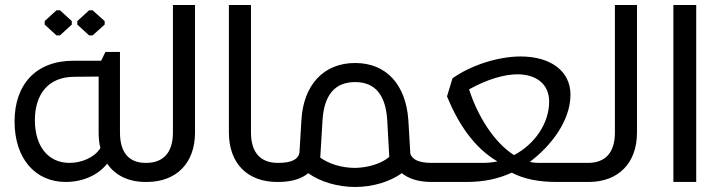

<svg xmlns="http://www.w3.org/2000/svg" viewBox="-20 -725 2868 765"><path d="M219 -584 266 -627V-641L219 -684H205L158 -641V-627L205 -584ZM349 -584 397 -627V-641L349 -684H335L288 -641V-627L335 -584ZM560 -76C495 -76 458 -116 458 -197V-518H400L383 -483H275C123 -484 38 -388 38 -241C38 -95 119 0 242 0C308 0 370 -26 407 -73C439 -26 492 0 560 0H561V-76ZM257 -76C172 -76 119 -142 119 -246C119 -349 172 -419 276 -419L373 -420V-197C373 -175 375 -154 380 -135C356 -97 305 -76 257 -76Z M669 -705V-197C669 -116 630 -76 562 -76H557C530 -76 506 -56 506 -39C506 -20 530 0 557 0H567C682 -1 757 -74 757 -197V-705Z M1087 -76C1019 -76 980 -116 980 -197V-705H892V-197C892 -73 967 0 1084 0H1088V-76Z M1700 -76C1647 -76 1623 -90 1615 -112L1607 -247C1597 -387 1520 -474 1395 -474C1269 -474 1189 -386 1181 -247L1173 -115C1167 -91 1144 -76 1088 -76H1084C1057 -76 1033 -56 1033 -39C1033 -20 1057 0 1083 0H1094C1144 -1 1182 -13 1208 -35C1255 -1 1325 20 1395 20C1465 20 1534 -1 1581 -35C1608 -13 1647 0 1700 0ZM1256 -97 1265 -245C1271 -345 1313 -398 1395 -398C1476 -398 1517 -345 1523 -245L1531 -100C1502 -74 1448 -57 1395 -56C1340 -56 1289 -73 1256 -97Z M2127 -76C2115 -76 2103 -77 2091 -80C2176 -144 2253 -244 2253 -348C2253 -441 2175 -500 2054 -500C1965 -500 1856 -465 1783 -413L1761 -341C1804 -236 1867 -137 1962 -82C1943 -78 1924 -76 1905 -76H1700C1673 -76 1649 -56 1649 -39C1649 -20 1673 0 1700 0H1839C1910 0 1966 -13 2019 -37C2067 -12 2125 0 2198 0H2322V-76ZM1849 -369C1921 -409 1989 -429 2043 -429C2115 -428 2168 -392 2168 -320C2168 -233 2110 -150 2028 -107C1946 -159 1881 -268 1849 -369Z M2430 -705V-197C2430 -116 2391 -76 2323 -76H2318C2291 -76 2267 -56 2267 -39C2267 -20 2291 0 2318 0H2328C2443 -1 2518 -74 2518 -197V-705Z M2663 -705V0H2754V-705Z"/></svg>

Font: Hejaz
Style: Regular
Weight: 400
Designer: Bandar Raffah (Arabic) and Santiago Orozco (Latin)
Foundry: Caramella and Typemade
Version: Version 1.010;hotconv 1.0.109;makeotfexe 2.5.65596